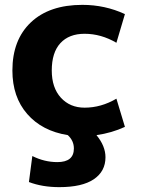

<svg xmlns="http://www.w3.org/2000/svg" viewBox="-20 -550 590 790"><path d="M459 -144 494 -28Q440 -3 377 6Q414 51 414 97Q414 155 366 187.5Q318 220 224 220Q154 220 99 199L113 92Q163 117 216 117Q284 117 284 61Q284 29 259 6Q153 -11 92 -81Q31 -151 31 -260Q31 -386 107 -458Q183 -530 319 -530Q412 -530 494 -492L459 -374Q396 -411 328 -411Q264 -411 228.5 -372.5Q193 -334 193 -260Q193 -189 230.5 -148Q268 -107 328 -107Q396 -107 459 -144Z"/></svg>

Font: Mplus 1p ExtraBold
Style: Regular
Weight: 800
Version: Version 1.061